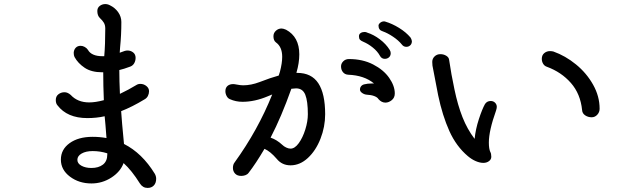

<svg xmlns="http://www.w3.org/2000/svg" viewBox="-20 -856 3040 943"><path d="M747 22Q747 43 735.5 55Q724 67 705 67Q681 67 667 45Q627 -19 587 -55Q571 -12 526.5 16.5Q482 45 429 45Q368 45 323.5 11.5Q279 -22 279 -72Q279 -122 322 -153Q365 -184 435 -184Q470 -184 503 -178Q499 -227 498 -242Q496 -257 494 -285Q454 -276 409 -276Q310 -276 262 -339Q254 -348 254 -365Q254 -383 267 -393Q280 -403 297 -403Q312 -403 327 -390Q361 -353 418 -353Q449 -353 490 -364Q487 -435 487 -501H482Q429 -501 396 -523Q363 -545 346 -576Q342 -584 342 -597Q343 -612 352 -621.5Q361 -631 376 -631Q386 -631 396 -625.5Q406 -620 412 -611Q420 -596 438 -588Q456 -580 482 -580H492Q497 -636 497 -716Q497 -733 490 -744.5Q483 -756 471 -767Q458 -779 458 -802Q458 -818 470 -827Q482 -836 497 -836Q509 -836 520 -830Q545 -818 560.5 -796Q576 -774 576 -748Q576 -684 570 -625L568 -597Q571 -598 593 -606Q601 -608 606 -608Q622 -608 634 -598.5Q646 -589 646 -572Q646 -558 639.5 -546Q633 -534 620 -529Q588 -517 566 -512V-511Q566 -460 569 -395Q613 -416 649 -438Q658 -444 669 -444Q686 -444 699 -433.5Q712 -423 712 -408Q712 -396 706.5 -385Q701 -374 690 -368Q629 -331 575 -310Q578 -262 589 -149Q678 -104 740 -3Q747 9 747 22ZM507 -103Q472 -114 435 -114Q402 -114 381 -102Q360 -90 360 -71Q360 -53 380 -42Q400 -31 429 -31Q464 -31 485.5 -47.5Q507 -64 507 -98Z M1577 -295Q1577 -233 1554 -174.5Q1531 -116 1492 -80Q1453 -44 1407 -44Q1365 -44 1339 -76Q1307 -113 1279 -125Q1236 -52 1201 -7Q1195 1 1185 4.5Q1175 8 1165 8Q1145 8 1134.5 -3.5Q1124 -15 1124 -31Q1124 -48 1132 -58Q1247 -217 1317 -392L1295 -383Q1231 -356 1171 -356Q1138 -356 1109 -369Q1099 -373 1093 -384.5Q1087 -396 1087 -408Q1087 -425 1097.5 -434Q1108 -443 1125 -443Q1131 -443 1141 -441Q1161 -437 1174 -437Q1213 -437 1255 -453Q1309 -474 1349 -485L1355 -504Q1366 -546 1366 -577Q1366 -626 1335 -648Q1323 -657 1323 -678Q1323 -694 1335 -705Q1347 -716 1363 -716Q1371 -716 1385 -710Q1450 -675 1450 -589Q1450 -547 1436 -499V-498H1440Q1510 -498 1543.5 -447Q1577 -396 1577 -295ZM1919 -397Q1919 -376 1904 -364Q1889 -352 1873 -352Q1854 -352 1839 -369Q1834 -378 1818.5 -384Q1803 -390 1781 -391Q1769 -392 1758.5 -399.5Q1748 -407 1748 -416Q1748 -426 1754 -433Q1760 -440 1770 -442Q1785 -446 1807 -446H1817Q1769 -486 1690 -489Q1674 -490 1664.5 -501.5Q1655 -513 1655 -530Q1655 -544 1666 -555Q1677 -566 1694 -566Q1761 -566 1812.5 -539.5Q1864 -513 1891.5 -473.5Q1919 -434 1919 -397ZM1492 -295Q1492 -359 1479.5 -390.5Q1467 -422 1434 -422Q1427 -422 1411 -420Q1362 -282 1309 -180Q1339 -170 1366 -145Q1374 -137 1385.5 -131.5Q1397 -126 1407 -126Q1428 -126 1447.5 -153Q1467 -180 1479.5 -220Q1492 -260 1492 -295ZM1954 -637Q1937 -658 1910 -676Q1883 -694 1860 -702Q1839 -708 1839 -730Q1839 -737 1846.5 -743.5Q1854 -750 1864 -751Q1870 -751 1872 -750Q1906 -740 1940 -719Q1974 -698 1996 -672Q2001 -665 2003 -654Q2003 -641 1995 -633.5Q1987 -626 1976 -626Q1962 -626 1954 -637ZM1846 -582Q1834 -604 1811 -622.5Q1788 -641 1764 -651Q1752 -656 1747.5 -661.5Q1743 -667 1743 -678Q1743 -688 1751 -693.5Q1759 -699 1770 -699Q1779 -699 1783 -696Q1815 -686 1845.5 -663Q1876 -640 1894 -611Q1899 -603 1899 -595Q1899 -582 1890.5 -574.5Q1882 -567 1870 -567Q1854 -567 1846 -582Z M2925 -322Q2925 -305 2913.5 -292.5Q2902 -280 2886 -280Q2868 -280 2854 -289.5Q2840 -299 2839 -315Q2831 -395 2784 -448.5Q2737 -502 2666 -528Q2654 -532 2647.5 -543Q2641 -554 2641 -567Q2641 -585 2653 -595Q2665 -605 2681 -605Q2690 -605 2698 -603Q2757 -582 2809 -539.5Q2861 -497 2893 -440Q2925 -383 2925 -322ZM2420 -331Q2420 -324 2416 -312Q2381 -214 2381 -156Q2381 -125 2388 -110Q2393 -102 2393 -86Q2393 -73 2381.5 -64.5Q2370 -56 2354 -56Q2337 -56 2317 -64.5Q2297 -73 2278 -89Q2221 -137 2187 -212.5Q2153 -288 2132 -388L2104 -534Q2103 -539 2103 -552Q2103 -568 2114.5 -579Q2126 -590 2143 -590Q2159 -590 2172 -582Q2185 -574 2186 -561Q2196 -492 2212 -417Q2228 -340 2251.5 -280.5Q2275 -221 2311 -174Q2316 -222 2332 -271Q2348 -320 2362 -345Q2372 -360 2390 -360Q2403 -360 2411.5 -351.5Q2420 -343 2420 -331Z"/></svg>

Font: Tsukimi Rounded Medium
Style: Regular
Weight: 500
Designer: Takashi Funayama
Foundry: Takashi Funayama
Version: Version 1.032; ttfautohint (v1.8.3)